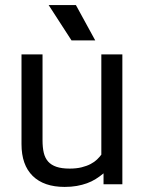

<svg xmlns="http://www.w3.org/2000/svg" viewBox="-20 -736 575 767"><path d="M393.6 0V-43.5Q378.4 -30.8 362.3 -20.8Q346.2 -10.7 327.4 -3.9Q308.6 2.9 286.6 6.8Q264.6 10.7 238.3 10.7Q155.3 10.7 110.6 -33.2Q65.9 -77.1 65.9 -160.2V-518.6H149.9V-175.3Q149.9 -147 154.8 -126Q159.7 -105 172.1 -90.8Q184.6 -76.7 205.6 -69.6Q226.6 -62.5 258.3 -62.5Q285.2 -62.5 305.9 -67.6Q326.7 -72.8 342 -80.8Q357.4 -88.9 367.7 -98.9Q377.9 -108.9 384.8 -118.2V-518.6H468.8V0ZM360.4 -574.7H265.6L174.3 -715.8H283.2Z"/></svg>

Font: Arian AMU
Style: Regular
Weight: 400
Designer: Ruben Hakobyan (Tarumian)
Foundry: Ruben Hakobyan (Tarumian)
Version: Version 4.003